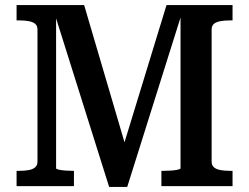

<svg xmlns="http://www.w3.org/2000/svg" viewBox="-20 -730 977 753"><path d="M45 0V-60H55Q77 -60 93 -63Q109 -66 118 -74Q127 -82 127 -96V-614Q127 -629 118 -636.5Q109 -644 93 -647Q77 -650 55 -650H45V-710H310L483 -122L457 -135L633 -710H892V-650H882Q861 -650 844.5 -647Q828 -644 819 -636.5Q810 -629 810 -614V-96Q810 -82 819 -74Q828 -66 844.5 -63Q861 -60 882 -60H892V0H613V-60H622Q636 -60 651 -61Q666 -62 677 -64.5Q688 -67 688 -70V-689L698 -693L479 3H408L189 -693L200 -692V-70Q200 -67 211 -64.5Q222 -62 238 -61Q254 -60 265 -60H270V0Z"/></svg>

Font: Roboto Serif SemiCondensed Medium
Style: Regular
Weight: 500
Width: 4
Designer: Greg Gazdowicz
Foundry: Commercial Type
Version: Version 1.007